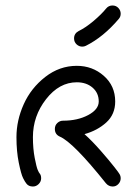

<svg xmlns="http://www.w3.org/2000/svg" viewBox="-20 -680 500 700"><path d="M280 -510Q268 -510 259 -518.5Q250 -527 250 -540Q250 -558 267 -567Q292 -579 321 -603.5Q350 -628 367 -649Q376 -660 390 -660Q403 -660 411.5 -651Q420 -642 420 -630Q420 -619 413 -611Q357 -545 293 -513Q287 -510 280 -510ZM420 -30Q420 -18 411.5 -9Q403 0 391 0Q376 0 366 -12Q247 -161 198 -182Q180 -190 180 -210Q180 -223 189 -231.5Q198 -240 210 -240Q263 -240 301.5 -260.5Q340 -281 340 -310Q340 -341 317.5 -360.5Q295 -380 260 -380Q196 -380 148 -318.5Q100 -257 100 -180Q100 -138 106.5 -104.5Q113 -71 117.5 -60.5Q122 -50 125 -47Q130 -41 130 -30Q130 -18 121 -9Q112 0 100 0Q84 0 76 -11Q71 -17 64 -31Q57 -45 48.5 -86.5Q40 -128 40 -180Q40 -241 66.5 -300Q93 -359 145 -399.5Q197 -440 260 -440Q317 -440 358.5 -403.5Q400 -367 400 -310Q400 -263 367.5 -233.5Q335 -204 288 -191Q316 -166 347.5 -130Q379 -94 396.5 -71.5Q414 -49 414 -48Q420 -40 420 -30Z"/></svg>

Font: Pecita
Style: Book
Weight: 400
Width: 7
Version: Version 4.3